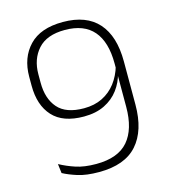

<svg xmlns="http://www.w3.org/2000/svg" viewBox="-101 -729 722 819"><g transform="rotate(-15 260.0 -319.0)"><path d="M251.5 -648.5Q355 -648.5 407.5 -589.5Q460 -530.5 460 -418.5V-228Q460 -113.5 405.2 -51.8Q350.5 10 236.5 10Q180 10 142.5 -2Q105 -14 80 -27.5L75 -68.5Q107 -51 144 -38.8Q181 -26.5 233.5 -26.5Q330 -26.5 374.8 -78.5Q419.5 -130.5 419.5 -229V-420.5Q419.5 -515.5 377.5 -564.5Q335.5 -613.5 251 -613.5Q171 -613.5 132.2 -570.2Q93.5 -527 93.5 -460V-422.5Q93.5 -352 129.5 -310.8Q165.5 -269.5 245 -269.5Q291 -269.5 326.2 -287Q361.5 -304.5 385.8 -336.2Q410 -368 422 -410L431.5 -377.5H423Q413.5 -338 389.5 -305.8Q365.5 -273.5 327 -254.5Q288.5 -235.5 235.5 -235.5Q143 -235.5 98 -284.8Q53 -334 53 -420.5V-460Q53 -544 102.8 -596.2Q152.5 -648.5 251.5 -648.5Z"/></g></svg>

Font: Anek Telugu ExtraLight
Style: Regular
Weight: 250
Version: Version 1.003